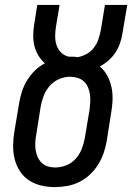

<svg xmlns="http://www.w3.org/2000/svg" viewBox="-20 -755 540 783"><path d="M203 8Q175 8 147.5 1.5Q120 -5 97.5 -20Q75 -35 60.5 -58Q46 -81 39.5 -107.5Q33 -134 33.5 -163Q34 -192 39 -221L58 -334Q62 -358 69.5 -381.5Q77 -405 90 -426.5Q103 -448 121.5 -466.5Q140 -485 163 -497Q147 -511 136 -529.5Q125 -548 120 -569Q115 -590 115.5 -613Q116 -636 120 -659L132 -735H223L208 -645Q205 -626 205 -607Q205 -588 210.5 -571Q216 -554 229 -541Q242 -528 260 -524Q262 -524 264.5 -524Q267 -524 270 -524Q276 -524 283 -523.5Q290 -523 297 -522Q315 -525 332.5 -534.5Q350 -544 362.5 -560Q375 -576 381 -594Q387 -612 391 -631L408 -735H499L479 -617Q476 -597 469 -577.5Q462 -558 450.5 -540.5Q439 -523 422.5 -508.5Q406 -494 387 -484Q406 -468 418 -445.5Q430 -423 435 -398Q440 -373 439 -346.5Q438 -320 433 -293L415 -179Q411 -155 402.5 -130.5Q394 -106 380 -83.5Q366 -61 346 -42.5Q326 -24 302.5 -12.5Q279 -1 253.5 3.5Q228 8 203 8ZM205 -72Q228 -72 250.5 -81Q273 -90 289 -108Q305 -126 313.5 -148Q322 -170 326 -193L345 -306Q347 -322 348 -338Q349 -354 347 -369Q345 -384 339 -398.5Q333 -413 322 -423Q311 -433 296 -437.5Q281 -442 265 -442Q243 -442 221 -432.5Q199 -423 183 -405Q167 -387 158.5 -365Q150 -343 146 -321L128 -207Q125 -192 124 -176Q123 -160 125 -145Q127 -130 133 -116Q139 -102 149.5 -91.5Q160 -81 174.5 -76.5Q189 -72 205 -72Z"/></svg>

Font: Iosevka Curly Slab MdObl
Style: Regular
Weight: 500
Italic angle: -9°
Monospace: yes
Designer: Belleve Invis
Foundry: Belleve Invis
Version: Version 11.0.0; ttfautohint (v1.8.3)